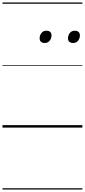

<svg xmlns="http://www.w3.org/2000/svg" viewBox="-20 -1030 685 1550"><path d="M340 -683Q322 -683 311 -692.5Q300 -702 300 -721Q300 -745 314.5 -763.5Q329 -782 355 -782Q374 -782 385 -772.5Q396 -763 396 -744Q396 -721 381.5 -702Q367 -683 340 -683ZM570 -683Q551 -683 540 -692.5Q529 -702 529 -721Q529 -745 543.5 -763.5Q558 -782 585 -782Q602 -782 613.5 -772.5Q625 -763 625 -744Q625 -721 611 -702Q597 -683 570 -683ZM0 490H645V500H0ZM0 -20H645V0H0ZM0 -505H645V-500H0ZM0 -1010H645V-1000H0Z"/></svg>

Font: Playwrite AU QLD Guides
Style: Regular
Weight: 400
Designer: Veronika Burian, José Scaglione
Foundry: TypeTogether
Version: Version 1.003